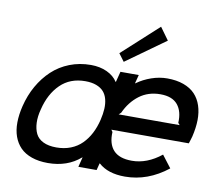

<svg xmlns="http://www.w3.org/2000/svg" viewBox="-98 -1070 1381 1199"><g transform="rotate(10 593.0 -470.5)"><path d="M557.1 -313Q566.4 -352.1 568.1 -384.8Q569.8 -417.5 562.5 -445.6Q555.2 -473.6 538.1 -492.9Q521 -512.2 491.7 -523.2Q462.4 -534.2 421.9 -534.2Q325.7 -534.2 264.2 -473.9Q202.6 -413.6 178.2 -313Q165.5 -265.6 167.2 -225.8Q168.9 -186 183.1 -157Q197.3 -127.9 230.5 -111.6Q263.7 -95.2 314 -95.2Q363.8 -95.2 404.8 -111.3Q445.8 -127.4 475.3 -157Q504.9 -186.5 525.1 -225.6Q545.4 -264.6 557.1 -313ZM598.1 -43.9 586.9 0H471.2L486.8 -62H484.9Q401.9 9.8 278.8 9.8Q220.2 9.8 175.8 -5.9Q131.3 -21.5 103.5 -50Q75.7 -78.6 61.5 -118.4Q47.4 -158.2 47.9 -207Q48.3 -255.9 62 -312Q79.6 -383.8 113.3 -443.1Q147 -502.4 194.1 -546.6Q241.2 -590.8 304 -615.5Q366.7 -640.1 439 -640.1Q496.1 -640.1 540.8 -619.4Q585.4 -598.6 607.9 -563H609.9L627 -629.9H743.2L729 -575.2H731Q772.9 -605.5 823 -622.8Q873 -640.1 922.9 -640.1Q981.9 -640.1 1026.9 -623.8Q1071.8 -607.4 1099.4 -578.1Q1127 -548.8 1140.6 -507.6Q1154.3 -466.3 1153.6 -416.7Q1152.8 -367.2 1139.2 -310.1Q1137.2 -301.8 1132.6 -287.8Q1127.9 -273.9 1125 -264.2H633.8L643.1 -251Q639.2 -175.8 676 -135.5Q712.9 -95.2 793 -95.2Q889.2 -95.2 979 -167L1038.1 -89.8Q912.1 9.8 767.1 9.8Q659.2 9.8 600.1 -43.9ZM662.1 -366.2H1048.8L1038.1 -378.9Q1042 -451.7 1007.6 -493.4Q973.1 -535.2 897.9 -535.2Q820.8 -535.2 764.6 -492.9Q708.5 -450.7 675.8 -378.9ZM828.1 -951.2 884.8 -873 636.2 -694.8 600.1 -743.2Z"/></g></svg>

Font: Sinkin Sans 500 Medium Italic
Style: Regular
Weight: 500
Italic angle: -112°
Designer: Keith Bates
Foundry: K-Type
Version: Sinkin Sans (version 1.0)  by Keith Bates   •   © 2014   www